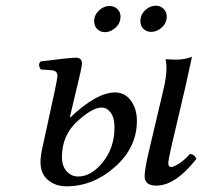

<svg xmlns="http://www.w3.org/2000/svg" viewBox="-20 -637 706 669"><path d="M361.8 -616.2Q377.9 -616.2 388.9 -605.7Q399.9 -595.2 399.9 -579.1Q399.9 -556.2 382.6 -540.5Q365.2 -524.9 346.2 -524.9Q330.1 -524.9 319.1 -535.4Q308.1 -545.9 308.1 -563Q308.1 -585 325 -600.6Q341.8 -616.2 361.8 -616.2ZM522.9 -617.2Q539.1 -617.2 550 -606.2Q561 -595.2 561 -579.1Q561 -557.1 543.9 -541.5Q526.9 -525.9 506.8 -525.9Q490.7 -525.9 480 -536.4Q469.2 -546.9 469.2 -563Q469.2 -585.9 486.1 -601.6Q502.9 -617.2 522.9 -617.2ZM252.9 -22Q297.9 -22 338.4 -72Q378.9 -122.1 378.9 -193.8Q378.9 -226.1 366 -244.1Q353 -262.2 334 -262.2Q301.8 -262.2 250 -214.8Q195.8 -166 195.8 -89.8Q195.8 -59.1 211.9 -40.5Q228 -22 252.9 -22ZM245.1 -320.3 223.1 -228H225.1Q316.9 -314.9 380.9 -314.9Q415 -314.9 436 -286.4Q457 -257.8 457 -215.8Q457 -123 380.6 -55.4Q304.2 12.2 211.9 12.2Q172.9 12.2 147 -10Q121.1 -32.2 121.1 -71.8Q121.1 -92.8 127.9 -123L170.9 -320.8Q179.7 -362.8 180.2 -372.1Q180.2 -390.1 162.1 -392.1L122.1 -395Q110.8 -411.1 121.1 -422.9Q223.1 -436 245.1 -436Q265.6 -436 265.6 -415Q265.1 -400.9 245.1 -320.3ZM576.2 -55.2Q585 -55.2 604 -67.1Q623 -79.1 641.1 -100.1Q658.2 -100.1 664.1 -83Q590.8 9.8 524.9 9.8Q483.9 9.8 483.9 -22.9Q483.9 -46.9 500 -115.2L548.8 -321.8Q560.1 -368.7 560.1 -398.9Q560.1 -414.1 557.1 -429.2L560.1 -431.2Q567.9 -429.2 595 -429.2Q622.1 -429.2 648.9 -439L627.9 -342.8L576.2 -122.1Q566.4 -79.1 566.4 -67.9Q566.4 -55.2 576.2 -55.2Z"/></svg>

Font: Linux Libertine
Style: Italic
Weight: 400
Italic angle: -12°
Designer: Philipp H. Poll
Foundry: Philipp H. Poll
Version: Version 5.1.6 ; ttfautohint (v0.9)